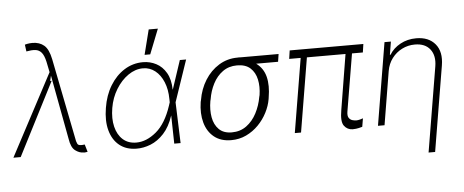

<svg xmlns="http://www.w3.org/2000/svg" viewBox="-64 -912 3058 1265"><g transform="rotate(-5 1464.5 -279.5)"><path d="M457 6Q430 6 403.1 -14.2Q376.1 -34.4 367.5 -92L288 -517.4L279.8 -482.6H289.4L42.6 0H-5.7L280.9 -540.8L266.7 -610.4Q257.1 -653.8 240.6 -672.8Q224.1 -691.8 199.4 -694.2Q174.7 -696.7 140.6 -690L134.6 -735.4Q134.2 -736.2 149.9 -739.2Q165.5 -742.2 185 -742.5Q231.9 -742.2 261.9 -716.6Q291.9 -691.1 305.4 -624.6L414.8 -73.9Q414.8 -73.5 415.1 -72.4Q416.2 -67.1 421.5 -55.4Q426.8 -43.7 446.4 -44Q449.6 -43.7 455.1 -44.2Q460.6 -44.7 464.8 -45.1Q469.5 -45.5 470.2 -45.5L484.7 3.9Q481.5 4.3 478.9 4.8Q476.2 5.3 474.1 5.7Q461.3 7.5 457 6Z M807.5 11.4Q739.7 10.7 695.1 -25.4Q650.6 -61.4 633.2 -125.4Q615.8 -189.3 630 -273.8Q643.1 -356.5 681.3 -419.2Q719.5 -481.9 775.7 -517.2Q832 -552.6 899.1 -552.6Q946 -552.6 986.5 -531.4Q1027 -510.3 1052.2 -466.8Q1077.4 -423.3 1078.8 -356.2H1079.9L1142.8 -545.5H1184.3L1090.9 -271.3L1090.6 -270.2L1100.1 0H1058.2L1054.3 -186.1H1054Q1029.8 -112.9 989.5 -69.2Q949.2 -25.6 901.6 -6.7Q854 12.1 807.5 11.4ZM1052.2 -273.8 1051.8 -295.1Q1051.5 -359 1031.2 -408Q1011 -457 975.9 -484.7Q940.7 -512.4 895.6 -512.4Q844.8 -512.4 797.8 -479.8Q750.7 -447.1 717 -392Q683.2 -337 671.9 -269.5Q660.2 -200.3 673.5 -145.8Q686.8 -91.3 721.8 -60Q756.7 -28.8 810.7 -28.8Q877.5 -28.8 942.3 -82.7Q1007.1 -136.7 1045.5 -253.2ZM914.4 -599.8 956 -764.2H1016.7L951.7 -599.8Z M1255.7 -258.5 1258.5 -269.9Q1270.6 -343 1307.2 -401.5Q1343.8 -459.9 1399.3 -494.1Q1454.9 -528.4 1522.7 -528.4Q1532.7 -529.5 1541.5 -528.4H1794.4L1786.6 -477.6H1641.7Q1688.9 -443.2 1703.5 -385.3Q1718 -327.4 1704.5 -248.6L1703.1 -238.6Q1695.7 -193.9 1672.9 -149.7Q1650.2 -105.5 1614.9 -69.4Q1579.5 -33.4 1533.9 -11.7Q1488.3 9.9 1434.7 9.9Q1365.8 9.9 1321.7 -25.6Q1277.7 -61.1 1260.8 -122Q1244 -182.9 1255.7 -258.5ZM1322.4 -269.9 1319.6 -258.5Q1309.7 -201 1318.5 -151.3Q1327.4 -101.6 1358 -71.2Q1388.5 -40.8 1442.8 -40.8Q1498.9 -40.8 1540.1 -71.2Q1581.3 -101.6 1607.2 -151.3Q1633.2 -201 1643.1 -258.5L1646 -269.9Q1654.5 -325.3 1644.4 -372.7Q1634.2 -420.1 1602.6 -448.9Q1571 -477.6 1514.6 -477.6Q1460.2 -477.6 1420.3 -448.9Q1380.3 -420.1 1355.8 -372.7Q1331.3 -325.3 1322.4 -269.9Z M2356.5 -545.5 2348.4 -490.1H2276.6L2213.1 -111.2Q2208.5 -83.1 2217.5 -69.6Q2226.6 -56.1 2240.9 -52Q2255.3 -47.9 2266 -47.9Q2277.3 -47.9 2290.8 -51.5Q2304.3 -55 2311.1 -57.9L2301.8 -2.5Q2295.5 -0.7 2279.3 3.4Q2263.1 7.5 2237.9 8.2Q2202.4 7.5 2181.5 -20.6Q2160.5 -48.7 2173.7 -123.6L2233.7 -490.1H1978.3L1896.7 0H1855.5L1937.1 -490.1H1861.2L1869.3 -545.5Z M2507.5 -353.7 2448.9 0H2405.5L2496.4 -545.5H2538.7L2524.5 -459.2H2528.8Q2554.3 -501.4 2601.2 -527Q2648.1 -552.6 2706.3 -552.6Q2788.7 -552.6 2831.7 -500.9Q2874.6 -449.2 2859.7 -359.7L2765.6 204.5H2722.3L2816.1 -358Q2827.4 -427.6 2794.6 -470Q2761.7 -512.4 2693.9 -512.4Q2648.4 -512.4 2609 -492.5Q2569.6 -472.7 2542.6 -437Q2515.6 -401.3 2507.5 -353.7Z"/></g></svg>

Font: Inter UI Extra Light
Style: Italic
Weight: 200
Italic angle: -9.39999°
Designer: Rasmus Andersson
Foundry: rsms
Version: 3.2;8d6f07862